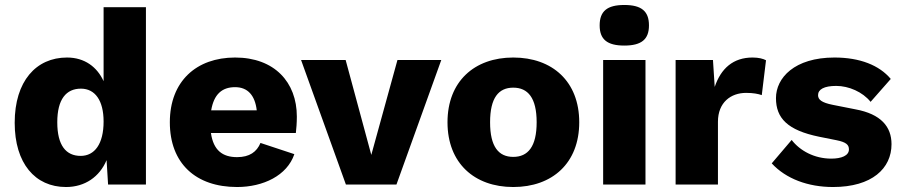

<svg xmlns="http://www.w3.org/2000/svg" viewBox="-20 -741 3627 771"><path d="M245 10C321 10 380 -31 408 -98L414 0H566V-712H396V-415C370 -472 320 -510 249 -510C125 -510 39 -415 39 -248C39 -85 121 10 245 10ZM304 -115C245 -115 210 -157 210 -250C210 -343 246 -385 305 -385C362 -385 396 -337 396 -253C396 -163 360 -115 304 -115Z M932 10C1037 10 1133 -36 1162 -122L1026 -167C1011 -131 982 -110 932 -110C874 -110 837 -137 827 -207H1168C1170 -223 1172 -248 1172 -273C1172 -411 1082 -510 924 -510C769 -510 662 -415 662 -250C662 -85 766 10 932 10ZM924 -391C975 -391 1004 -358 1011 -298H828C839 -362 871 -391 924 -391Z M1576 -500 1471 -119 1368 -500H1189L1369 0H1572L1752 -500Z M2041 -510C1885 -510 1777 -414 1777 -250C1777 -86 1885 10 2041 10C2198 10 2306 -86 2306 -250C2306 -414 2198 -510 2041 -510ZM2041 -389C2100 -389 2135 -348 2135 -250C2135 -152 2100 -111 2041 -111C1982 -111 1948 -152 1948 -250C1948 -348 1982 -389 2041 -389Z M2487 -558C2556 -558 2586 -583 2586 -639C2586 -696 2556 -721 2487 -721C2418 -721 2388 -696 2388 -639C2388 -583 2418 -558 2487 -558ZM2572 -500H2402V0H2572Z M2693 0H2863V-252C2863 -330 2915 -368 2976 -368C3005 -368 3025 -364 3039 -359L3056 -499C3045 -505 3027 -510 3002 -510C2924 -510 2875 -466 2850 -392L2843 -500H2693Z M3325 10C3482 10 3560 -65 3560 -162C3560 -232 3518 -283 3415 -302L3324 -320C3279 -329 3265 -341 3265 -359C3265 -382 3289 -396 3338 -396C3388 -396 3444 -372 3476 -332L3557 -424C3511 -479 3433 -510 3331 -510C3170 -510 3096 -428 3096 -347C3096 -266 3143 -218 3269 -192L3339 -178C3379 -170 3389 -159 3389 -141C3389 -116 3359 -104 3318 -104C3250 -104 3192 -136 3159 -179L3079 -85C3136 -23 3225 10 3325 10Z"/></svg>

Font: Work Sans
Style: Bold
Weight: 700
Designer: Wei Huang
Foundry: Wei Huang
Version: Version 2.012